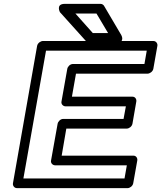

<svg xmlns="http://www.w3.org/2000/svg" viewBox="-20 -948 834 993"><path d="M619 -333H307C292 -333 280 -319 278 -308L244 -118C241 -103 254 -93 265 -93H636L624 -25H101L218 -686H739L727 -617H357C342 -617 330 -603 328 -592L298 -423C295 -408 308 -398 319 -398H631ZM636 -283C647 -283 662 -293 665 -308L685 -423C687 -434 680 -448 665 -448H352L373 -567H743C754 -567 770 -577 773 -592L794 -711C796 -722 788 -736 773 -736H202C191 -736 175 -726 172 -711L47 0C45 11 53 25 68 25H640C651 25 666 15 669 0L690 -118C692 -129 685 -143 670 -143H299L323 -283ZM539 -777H460L370 -878H479ZM581 -727C630 -727 607 -767 607 -767L518 -918C515 -923 508 -928 500 -928H315C267 -928 290 -885 290 -885L426 -734C429 -731 435 -727 441 -727Z"/></svg>

Font: Asimov
Style: XWidOuIt
Weight: 500
Designer: Google
Version: Version 2.000980; 2014